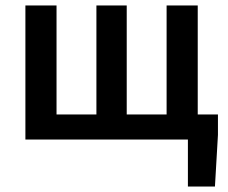

<svg xmlns="http://www.w3.org/2000/svg" viewBox="-20 -511 834 703"><path d="M668 172V0H73V-491H187V-92H333V-491H444V-92H590V-491H704V-92H778V-17L767 172Z"/></svg>

Font: Giro Sans Semibold
Style: Regular
Weight: 600
Designer: Paul D. Hunt
Foundry: Adobe Systems Incorporated
Version: Version 1.000;PS 1.0;hotconv 1.0.88;makeotf.lib2.5.647800